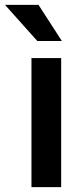

<svg xmlns="http://www.w3.org/2000/svg" viewBox="-59 -766 343 786"><path d="M0 0ZM69.8 0V-528.3H191.4V0ZM93.8 -598.1 -38.6 -746.1H98.6L194.3 -598.1Z"/></svg>

Font: Heebo Medium
Style: Regular
Weight: 500
Designer: Oded Ezer
Foundry: Meir Sadan
Version: Version 2.001; ttfautohint (v1.5.14-ce02) -l 8 -r 50 -G 200 